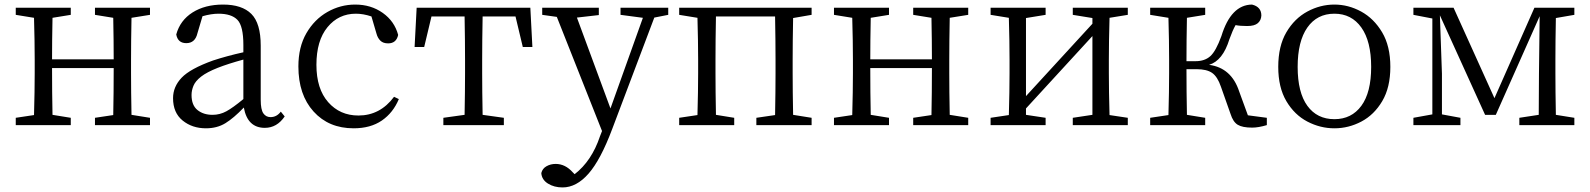

<svg xmlns="http://www.w3.org/2000/svg" viewBox="-20 -548 6965 841"><path d="M637 -483 556 -470Q554 -364 554 -286V-228Q554 -150 556 -45L637 -32V0H396V-32L476 -44Q478 -141 478 -250H208Q208 -142 210 -45L290 -32V0H49V-32L129 -44Q132 -150 132 -228V-286Q132 -366 129 -470L49 -483V-514H290V-483L210 -470Q208 -369 208 -288H478Q478 -371 476 -470L396 -483V-514H637Z M1046 -114V-287Q980 -269 934 -251Q886 -232 861 -212.5Q836 -193 827.5 -172.5Q819 -152 819 -132Q819 -87 845 -66Q871 -45 911 -45Q943 -45 971.5 -60.5Q1000 -76 1046 -114ZM1210 -59 1227 -38Q1193 12 1140 12Q1064 12 1048 -77Q1004 -31 967.5 -8.5Q931 14 882 14Q822 14 780 -20Q738 -54 738 -118Q738 -168 775.5 -207.5Q813 -247 913 -283Q974 -303 1046 -319V-351Q1046 -434 1020 -461Q994 -488 937 -488Q906 -488 867 -477L845 -403Q835 -359 796 -359Q759 -359 752 -397Q769 -459 823.5 -493.5Q878 -528 957 -528Q1040 -528 1081 -487Q1122 -446 1122 -348V-111Q1122 -68 1133.5 -51.5Q1145 -35 1165 -35Q1192 -35 1210 -59Z M1706 -124 1727 -114Q1702 -54 1652.5 -20Q1603 14 1529 14Q1420 14 1353.5 -59.5Q1287 -133 1287 -257Q1287 -342 1322 -402.5Q1357 -463 1414 -495.5Q1471 -528 1536 -528Q1605 -528 1656.5 -491.5Q1708 -455 1724 -395Q1716 -358 1680 -358Q1658 -358 1646 -370Q1634 -382 1629 -401L1607 -476Q1571 -488 1539 -488Q1463 -488 1414.5 -429Q1366 -370 1366 -264Q1366 -159 1417.5 -100.5Q1469 -42 1550 -42Q1645 -42 1706 -124Z M2238 -476H2094Q2092 -369 2092 -286V-228Q2092 -150 2094 -45L2187 -32V0H1922V-32L2015 -45Q2017 -150 2017 -228V-286Q2017 -369 2015 -476H1870L1838 -342H1796L1805 -514H2303L2312 -342H2270Z M2907 -514V-483L2846 -471L2662 16Q2611 152 2558 212.5Q2505 273 2444 273Q2407 273 2380 256Q2353 239 2351 210Q2356 190 2374 180Q2392 170 2414 170Q2456 170 2489 207L2497 215Q2572 157 2608 49L2617 26L2419 -474L2355 -483V-514H2603V-482L2507 -471L2654 -73L2796 -470L2698 -483V-514Z M3535 -483 3454 -469Q3452 -364 3452 -286V-228Q3452 -150 3454 -45L3535 -32V0H3293V-32L3375 -44Q3377 -150 3377 -228V-286Q3377 -369 3375 -476H3116Q3114 -369 3114 -286V-228Q3114 -150 3116 -45L3196 -32V0H2955V-32L3035 -44Q3038 -150 3038 -228V-286Q3038 -366 3035 -470L2955 -483V-514H3535Z M4221 -483 4140 -470Q4138 -364 4138 -286V-228Q4138 -150 4140 -45L4221 -32V0H3980V-32L4060 -44Q4062 -141 4062 -250H3792Q3792 -142 3794 -45L3874 -32V0H3633V-32L3713 -44Q3716 -150 3716 -228V-286Q3716 -366 3713 -470L3633 -483V-514H3874V-483L3794 -470Q3792 -369 3792 -288H4062Q4062 -371 4060 -470L3980 -483V-514H4221Z M4920 -483 4840 -470Q4837 -364 4837 -286V-228Q4837 -150 4840 -44L4920 -32V0H4679V-32L4765 -45V-390L4474 -73V-45L4560 -32V0H4319V-32L4399 -44Q4402 -150 4402 -228V-286Q4402 -366 4399 -470L4319 -483V-514H4560V-483L4474 -469V-127L4765 -444V-469L4679 -483V-514H4920Z M5446 -43 5529 -32V0Q5492 11 5465 11Q5422 11 5401.5 -1.5Q5381 -14 5370 -49L5328 -168Q5313 -212 5289.5 -228.5Q5266 -245 5221 -245H5177Q5177 -146 5179 -45L5259 -32V0H5018V-32L5098 -44Q5101 -150 5101 -228V-286Q5101 -366 5098 -470L5018 -483V-514H5259V-483L5179 -470Q5177 -370 5177 -280H5217Q5257 -280 5281.5 -302Q5306 -324 5330 -390Q5372 -527 5464 -528Q5505 -518 5505 -480Q5504 -459 5489.5 -446.5Q5475 -434 5443 -434Q5412 -434 5392 -438Q5379 -415 5365 -376Q5336 -282 5276 -264Q5374 -251 5408 -147Z M5825 14Q5763 14 5706.5 -15.5Q5650 -45 5614.5 -105Q5579 -165 5579 -255Q5579 -346 5614.5 -406.5Q5650 -467 5706.5 -497.5Q5763 -528 5825 -528Q5886 -528 5942 -497.5Q5998 -467 6034 -406.5Q6070 -346 6070 -255Q6070 -165 6034.5 -105Q5999 -45 5943 -15.5Q5887 14 5825 14ZM5825 -26Q5900 -26 5943 -84.5Q5986 -143 5986 -255Q5986 -367 5943 -427.5Q5900 -488 5825 -488Q5749 -488 5706.5 -427.5Q5664 -367 5664 -255Q5664 -143 5706.5 -84.5Q5749 -26 5825 -26Z M6876 -483 6795 -469Q6793 -364 6793 -286V-228Q6793 -150 6795 -45L6876 -32V0H6635V-32L6720 -45L6721 -225L6724 -477L6532 -45H6485L6287 -481L6296 -225V-47L6377 -32V0H6171V-32L6254 -47V-467L6171 -483V-514H6347L6526 -118L6701 -514H6876Z"/></svg>

Font: Han-Nom Khai
Style: Regular
Weight: 400
Version: Version 1.200;June 22, 2023;FontCreator 14.0.0.2814 64-bit